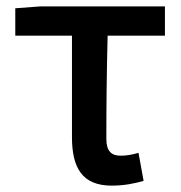

<svg xmlns="http://www.w3.org/2000/svg" viewBox="-20 -570 568 603"><path d="M331 13C370 13 404 6 431 -2L415 -90C395 -84 376 -81 359 -81C330 -81 314 -95 314 -134C314 -230 315 -341 318 -458H498V-550H108L28 -544V-458H206V-140C206 -43 238 13 331 13Z"/></svg>

Font: Spoqa Han Sans Neo Medium
Style: Regular
Weight: 500
Designer: [Spoqa Han Sans Neo] Dong-huui Kim ___ Younghwa Kang ___ Yujin Lee ___ [Noto Sans] Ryoko NISHIZUKA ____ (kana & ideograp
Foundry: Spoqa (http://www.spoqa-han-sans.com)
Version: Version 1.100;hotconv 1.0.109;makeotfexe 2.5.65596